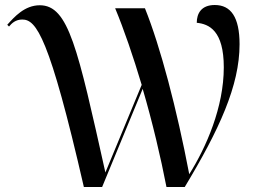

<svg xmlns="http://www.w3.org/2000/svg" viewBox="-20 -747 1022 767"><path d="M315 0H388L550 -392C589 -259 622 -119 645 0H718C856 -229 937 -405 937 -570C937 -679 902 -727 838 -727C784 -727 766 -693 766 -656C815 -651 874 -625 874 -478C874 -319 804 -159 736 -51C686 -313 621 -560 559 -714H440C475 -630 512 -522 546 -408L401 -58C290 -555 254 -726 139 -726C78 -726 37 -679 9 -648L16 -641C27 -654 42 -669 69 -669C125 -669 177 -601 315 0Z"/></svg>

Font: Noto Serif Display
Style: Regular
Weight: 400
Designer: Monotype Design Team
Foundry: Monotype Imaging Inc.
Version: Version 2.009